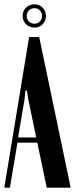

<svg xmlns="http://www.w3.org/2000/svg" viewBox="-26 -871 348 891"><path d="M109 -699H156L302 0H191L147 -209H55L20 0H-6ZM88 -411 58 -233H142L105 -411L99 -451H92ZM79 -797Q79 -820 95 -835.5Q111 -851 134 -851Q157 -851 172 -835.5Q187 -820 187 -797Q187 -774 172 -758.5Q157 -743 134 -743Q111 -743 95 -758.5Q79 -774 79 -797ZM98 -797Q98 -782 108 -771.5Q118 -761 134 -761Q149 -761 159 -771.5Q169 -782 169 -797Q169 -812 159 -822.5Q149 -833 134 -833Q118 -833 108 -822.5Q98 -812 98 -797Z"/></svg>

Font: Moniqa Extra Bold Narrow Heading
Style: Regular
Weight: 800
Width: 4
Designer: Rajesh Rajput
Foundry: Rajesh Rajput
Version: Version 1.000;December 15, 2022;FontCreator 14.0.0.2794 32-b